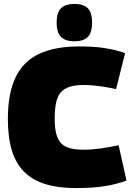

<svg xmlns="http://www.w3.org/2000/svg" viewBox="-20 -946 687 976"><path d="M20 -341Q20 -472 59.5 -553.5Q99 -635 179.5 -672.5Q260 -710 382 -710Q421 -710 453 -708Q485 -706 512.5 -701.5Q540 -697 565.5 -691Q591 -685 616 -676L570 -493Q539 -500 510.5 -504.5Q482 -509 455.5 -511.5Q429 -514 404 -514Q363 -514 334.5 -505Q306 -496 289 -476.5Q272 -457 265 -423.5Q258 -390 258 -342Q258 -298 265.5 -267.5Q273 -237 289.5 -219Q306 -201 334 -193Q362 -185 404 -185Q446 -185 493 -191.5Q540 -198 583 -208L623 -28Q598 -19 571.5 -12Q545 -5 514.5 0Q484 5 447 7.5Q410 10 364 10Q277 10 212.5 -9.5Q148 -29 105 -70.5Q62 -112 41 -179Q20 -246 20 -341ZM358 -736Q314 -736 291 -757.5Q268 -779 268 -831Q268 -884 291 -905Q314 -926 358 -926Q403 -926 425.5 -905Q448 -884 448 -831Q448 -779 425.5 -757.5Q403 -736 358 -736Z"/></svg>

Font: Georama ExtraCondensed Thin Black
Style: Regular
Weight: 900
Version: Version 1.001